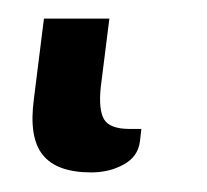

<svg xmlns="http://www.w3.org/2000/svg" viewBox="-20 16 217 201"><path d="M26 35.5H94.5L85.5 107Q83 131 89 141Q95 151 116 151H128L126.5 164Q124.5 180 109.5 188.2Q94.5 196.5 75.5 196.5Q39.5 196.5 24.8 178.2Q10 160 15.5 119.5Z"/></svg>

Font: Lato Medium
Style: Italic
Weight: 500
Italic angle: -7°
Designer: Lukasz Dziedzic
Foundry: tyPoland Lukasz Dziedzic
Version: Version 2.006; 2014-01-15